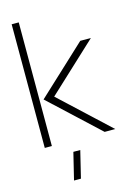

<svg xmlns="http://www.w3.org/2000/svg" viewBox="-135 -766 727 1047"><g transform="rotate(-15 229.0 -242.5)"><path d="M148 213 185 61H224L187 213ZM378 0 102 -257 378 -514H438L162 -257L438 0ZM40 0V-698H80V0Z"/></g></svg>

Font: Stick No Bills ExtraLight
Style: Regular
Weight: 200
Designer: Kosala Senevirathne, Siva Puranthara, Lasantha Premarathna, Tharique Azeez
Foundry: mooniak
Version: Version 2.000